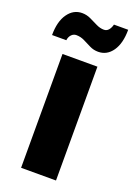

<svg xmlns="http://www.w3.org/2000/svg" viewBox="-178 -781 585 837"><g transform="rotate(20 114.0 -362.5)"><path d="M-38 -590Q-38 -653 -12.5 -689Q13 -725 53 -725Q74 -725 93 -716Q112 -707 130 -698Q148 -689 166 -689Q179 -689 187.5 -699Q196 -709 200 -725H266Q266 -662 241 -626Q216 -590 175 -590Q154 -590 136 -599Q118 -608 100 -617Q82 -626 62 -626Q49 -626 39.5 -616Q30 -606 28 -590ZM33 0V-528H195V0Z"/></g></svg>

Font: Archivo ExtraCondensed Black
Style: Regular
Weight: 900
Width: 2
Designer: Hector Gatti
Foundry: Omnibus-Type
Version: Version 2.001; ttfautohint (v1.8.3)